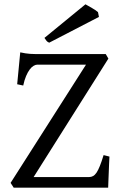

<svg xmlns="http://www.w3.org/2000/svg" viewBox="-20 -864 563 884"><path d="M483.9 -143.1Q482.9 -127.4 482.2 -108.4Q481.4 -89.4 480.7 -70.1Q480 -50.8 479.2 -32.5Q478.5 -14.2 478 0H43L28.8 -22L376 -566.4H151.9Q144 -566.4 134.8 -561Q125.5 -555.7 116.7 -543.9Q107.9 -532.2 100.1 -513.9Q92.3 -495.6 86.9 -470.2L59.1 -476.1L73.2 -623Q86.4 -620.1 97.4 -618.4Q108.4 -616.7 118.9 -616Q129.4 -615.2 140.6 -615.2H466.8L479 -594.2L134.8 -48.8H390.1Q400.4 -48.8 408.7 -53.5Q417 -58.1 424.6 -69.3Q432.1 -80.6 439.9 -100.1Q447.8 -119.6 457 -149.9ZM206.5 -667.5Q198.2 -670.9 194.6 -675.5Q190.9 -680.2 184.6 -689.5L373.5 -844.2Q378.4 -841.3 386.7 -836.7Q395 -832 403.8 -826.9Q412.6 -821.8 419.9 -816.9Q427.2 -812 431.2 -808.1L435.5 -786.1Z"/></svg>

Font: Gentium Plus Viet
Style: Regular
Weight: 400
Designer: J. Victor Gaultney, Annie Olsen, Iska Routamaa, Becca Hirsbrunner
Foundry: SIL International
Version: Version 5.000